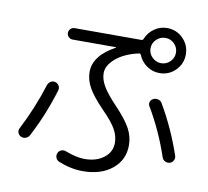

<svg xmlns="http://www.w3.org/2000/svg" viewBox="-92 -928 1185 1092"><g transform="rotate(10 500.0 -382.5)"><path d="M838.5 -746.5Q817 -768 787 -768Q757 -768 735 -746.5Q713 -725 713 -695Q713 -665 735 -643.5Q757 -622 787 -622Q817 -622 838.5 -643.5Q860 -665 860 -695Q860 -725 838.5 -746.5ZM268 -667Q255 -667 245 -676.5Q235 -686 235 -700Q235 -714 245 -723.5Q255 -733 268 -733H654Q662 -733 665 -741Q680 -778 713 -801.5Q746 -825 787 -825Q841 -825 879 -787Q917 -749 917 -695Q917 -641 879 -603Q841 -565 787 -565Q746 -565 713 -588.5Q680 -612 665 -649Q661 -657 654 -655Q572 -637 523.5 -596Q475 -555 475 -510Q475 -474 497.5 -435.5Q520 -397 575 -339Q639 -272 663.5 -226Q688 -180 688 -130Q688 -45 623.5 7.5Q559 60 455 60Q385 60 314 31Q300 25 294.5 11.5Q289 -2 295 -16Q300 -29 313 -34.5Q326 -40 340 -35Q405 -10 452 -10Q520 -10 563.5 -43.5Q607 -77 607 -130Q607 -168 586.5 -206Q566 -244 505 -306Q445 -368 420 -412.5Q395 -457 395 -503Q395 -597 518 -664Q519 -664 519 -666Q519 -667 517 -667ZM778 -413Q791 -420 806.5 -416Q822 -412 829 -399Q907 -266 957 -118Q962 -104 955 -90.5Q948 -77 934 -73Q920 -69 907 -75.5Q894 -82 889 -96Q840 -241 765 -368Q757 -380 761 -393.5Q765 -407 778 -413ZM59 -118Q127 -251 169 -386Q174 -400 186.5 -408Q199 -416 213 -412Q227 -408 234.5 -395.5Q242 -383 238 -369Q193 -220 124 -89Q117 -76 102.5 -71Q88 -66 75 -72Q62 -78 57 -91.5Q52 -105 59 -118Z"/></g></svg>

Font: Rounded Mplus 1c
Style: Regular
Weight: 400
Version: Version 1.059.20150529